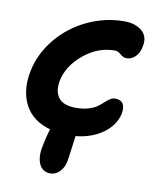

<svg xmlns="http://www.w3.org/2000/svg" viewBox="-80 -576 681 823"><g transform="rotate(10 261.0 -164.5)"><path d="M194.8 184.1Q161.1 184.1 146.7 153.8Q132.3 123.5 142.1 76.2Q150.4 32.7 161.1 -2Q83.5 -23.4 51 -85Q18.6 -146.5 35.2 -231.9Q51.3 -312 105.5 -377Q159.7 -441.9 236.1 -477.5Q312.5 -513.2 395 -513.2Q442.9 -513.2 471.7 -489Q500.5 -464.8 491.2 -420.9Q485.8 -391.6 468.8 -375.2Q451.7 -358.9 431.2 -358.9Q416.5 -358.9 403.6 -370.8Q390.6 -382.8 377 -382.8Q302.2 -382.8 240.7 -331.3Q179.2 -279.8 166 -213.9Q157.2 -167 178.5 -139.4Q199.7 -111.8 253.9 -111.8Q284.7 -111.8 308.3 -118.9Q332 -126 345.7 -136Q359.4 -146 370.1 -156Q380.9 -166 391.4 -173.1Q401.9 -180.2 413.1 -180.2Q462.9 -180.2 452.1 -120.1Q439.9 -68.4 391.4 -33.7Q342.8 1 273.9 7.8Q272 22.5 266.1 66.9Q260.3 111.3 257.8 123Q252.4 148.4 235.1 166.3Q217.8 184.1 194.8 184.1Z"/></g></svg>

Font: Shantell Sans Normal
Style: Italic
Weight: 600
Italic angle: -11.31°
Designer: Stephen Nixon, Anya Danilova, Shantell Martin
Foundry: Arrow Type
Version: Version 1.006;[559af2be0]